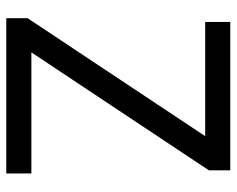

<svg xmlns="http://www.w3.org/2000/svg" viewBox="-91 -663 754 612"><g transform="rotate(90 286.0 -357.0)"><path d="M533 0H38V-68L414 -634H50V-714H523V-646L147 -80H533Z"/></g></svg>

Font: Noto Sans Osmanya
Style: Regular
Weight: 400
Designer: Monotype Design Team
Foundry: Monotype Imaging Inc.
Version: Version 2.001; ttfautohint (v1.8.4.7-5d5b)